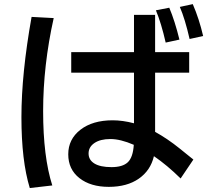

<svg xmlns="http://www.w3.org/2000/svg" viewBox="-20 -864 1040 941"><path d="M134.8 -781.2 243.2 -775.4Q191.4 -543 191.4 -319.3Q191.4 -95.7 236.3 44.9L126 57.6Q85 -76.2 85 -289.6Q85 -502.9 134.8 -781.2ZM532.2 -274.4Q581.1 -274.4 636.7 -259.8V-507.8H329.1V-608.4H636.7V-791H740.2V-608.4H907.2V-507.8H740.2V-217.8Q801.8 -183.6 859.9 -136.7Q918 -89.8 927.7 -82L865.2 10.7Q798.8 -54.7 734.4 -98.6Q717.8 -28.3 660.2 11.7Q602.5 51.8 513.2 51.8Q423.8 51.8 369.1 8.8Q314.5 -34.2 314.5 -107.9Q314.5 -181.6 374 -228Q433.6 -274.4 532.2 -274.4ZM635.7 -154.3Q570.3 -182.6 521 -182.6Q471.7 -182.6 442.9 -163.1Q414.1 -143.6 414.1 -111.8Q414.1 -80.1 442.9 -62.5Q471.7 -44.9 526.4 -44.9Q581.1 -44.9 606.4 -68.8Q631.8 -92.8 635.7 -154.3ZM744.1 -813.5 809.6 -826.2Q836.9 -761.7 859.4 -669.9L792 -655.3Q770.5 -750 744.1 -813.5ZM861.3 -830.1 924.8 -843.8Q956.1 -771.5 975.6 -687.5L909.2 -672.9Q886.7 -771.5 861.3 -830.1Z"/></svg>

Font: GenEi M Gothic v2 Medium
Style: Regular
Weight: 500
Version: Version 2.0